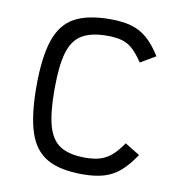

<svg xmlns="http://www.w3.org/2000/svg" viewBox="-75 -702 749 787"><g transform="rotate(10 300.0 -309.0)"><path d="M318 14Q225 14 171 -17Q117 -48 94 -119Q71 -190 71 -309Q71 -429 94.5 -500Q118 -571 172.5 -601.5Q227 -632 322 -632Q374 -632 410.5 -621.5Q447 -611 476.5 -585.5Q506 -560 534 -515L471 -478Q449 -511 429 -529.5Q409 -548 384 -555.5Q359 -563 322 -563Q255 -563 216.5 -540Q178 -517 162 -462Q146 -407 146 -309Q146 -213 161.5 -157.5Q177 -102 214.5 -78.5Q252 -55 318 -55Q355 -55 380.5 -63Q406 -71 427.5 -89.5Q449 -108 472 -142L534 -104Q505 -60 475 -34Q445 -8 408 3Q371 14 318 14Z"/></g></svg>

Font: Victor Mono
Style: Regular
Weight: 400
Monospace: yes
Designer: Rune Bjørnerås
Version: Version 1.561;gftools[0.9.30]